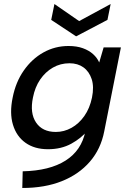

<svg xmlns="http://www.w3.org/2000/svg" viewBox="-20 -736 644 956"><path d="M496 -500H582L499 -82Q482 6 427.5 69Q373 132 288 166Q203 200 91 200L93 117Q227 114 306.5 63.5Q386 13 405 -82L406 -87L416 -86Q385 -48 335 -20.5Q285 7 219 7Q152 7 107 -25Q62 -57 44.5 -115Q27 -173 43 -250Q58 -327 98.5 -385Q139 -443 196.5 -475Q254 -507 321 -507Q362 -507 392.5 -496Q423 -485 443.5 -466.5Q464 -448 474 -425ZM144 -250Q128 -173 159.5 -126Q191 -79 258 -79Q299 -79 336 -99.5Q373 -120 400 -158.5Q427 -197 438 -250Q449 -304 436.5 -342Q424 -380 395.5 -400.5Q367 -421 326 -421Q281 -421 243.5 -399.5Q206 -378 180 -340Q154 -302 144 -250ZM531 -716 515 -637 359 -555 235 -637 251 -716 374 -631Z"/></svg>

Font: Albert Sans Medium
Style: Italic
Weight: 500
Italic angle: -11.25°
Designer: Andreas Rasmussen
Foundry: a.Foundry
Version: Version 1.025